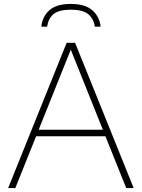

<svg xmlns="http://www.w3.org/2000/svg" viewBox="-20 -958 722 978"><path d="M21.5 0 319.5 -740H362.5L661 0H623L517 -264H164L58 0ZM177 -297H504L340.5 -705ZM190.5 -822Q195.5 -873 231.2 -905.5Q267 -938 340.5 -938Q414 -938 450.8 -905.2Q487.5 -872.5 492.5 -822H463Q457 -862.5 430 -885.5Q403 -908.5 340.5 -908.5Q278 -908.5 251.8 -885.5Q225.5 -862.5 220 -822Z"/></svg>

Font: Encode Sans SmExp Th
Style: Regular
Weight: 100
Width: 6
Designer: Multiple Designers
Foundry: Impallari Type
Version: Version 3.002; ttfautohint (v1.8.3) -l 8 -r 50 -G 200 -x 14 